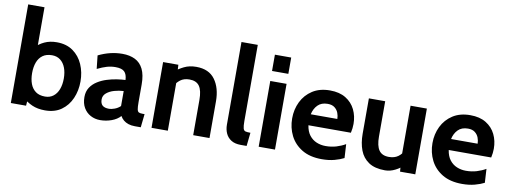

<svg xmlns="http://www.w3.org/2000/svg" viewBox="-61 -1089 3828 1438"><g transform="rotate(10 1853.0 -370.0)"><path d="M318 10Q261 10 219.5 -8.5Q178 -27 142 -59L179 -85L173 0H57V-750H181V-417L151 -436Q184 -470 224.8 -489Q265.5 -508 318 -508Q391.5 -508 441.5 -472.5Q491.5 -437 517.2 -378Q543 -319 543 -249Q543 -179 517.2 -120Q491.5 -61 441.5 -25.5Q391.5 10 318 10ZM300 -92Q337 -92 363 -112Q389 -132 402.5 -167.2Q416 -202.5 416 -249Q416 -295.5 402.5 -330.8Q389 -366 363 -386Q337 -406 300 -406Q256.5 -406 229 -386Q201.5 -366 188.2 -330.8Q175 -295.5 175 -249Q175 -202.5 188.2 -167.2Q201.5 -132 229 -112Q256.5 -92 300 -92Z M737 10Q697 10 664 -7.8Q631 -25.5 611.5 -59Q592 -92.5 592 -140Q592 -182.5 611.8 -212.8Q631.5 -243 663.8 -263.2Q696 -283.5 733.8 -295.2Q771.5 -307 808.2 -312.5Q845 -318 873 -319Q871 -362 851 -381.5Q831 -401 783 -401Q749.5 -401 717.8 -391.8Q686 -382.5 646 -363L635 -464Q680 -486 725.2 -497Q770.5 -508 817 -508Q873 -508 913.5 -488Q954 -468 976 -423.8Q998 -379.5 998 -307V-172Q998 -134.5 1001.5 -117.8Q1005 -101 1014.5 -96.5Q1024 -92 1042 -92H1058L1047 10H1002Q974 10 952.2 2.8Q930.5 -4.5 915 -17.5Q899.5 -30.5 890 -48Q865.5 -20.5 823.8 -5.2Q782 10 737 10ZM789 -85Q805.5 -85 830 -93.8Q854.5 -102.5 874 -121V-235Q839 -233.5 804 -223.5Q769 -213.5 745.5 -194Q722 -174.5 722 -145Q722 -114.5 738 -99.8Q754 -85 789 -85Z M1127 0V-500H1243L1248 -407L1219 -445Q1247.5 -469 1287 -488.5Q1326.5 -508 1379 -508Q1475 -508 1521.5 -444.2Q1568 -380.5 1568 -279V0H1444V-269Q1444 -339 1420.8 -372.5Q1397.5 -406 1345 -406Q1302.5 -406 1275.5 -385.2Q1248.5 -364.5 1228 -330L1251 -391V0Z M1807 10Q1762.5 10 1734.2 -7.8Q1706 -25.5 1692.5 -55.2Q1679 -85 1679 -121V-750H1803V-172Q1803 -132 1807.8 -115.2Q1812.5 -98.5 1825.5 -95.2Q1838.5 -92 1863 -92L1852 10Z M1942 0V-500H2066V0ZM1942 -576V-700H2066V-576Z M2423 10Q2332.5 10 2272.2 -26.2Q2212 -62.5 2182 -122.2Q2152 -182 2152 -253Q2152 -321.5 2180.2 -379.5Q2208.5 -437.5 2263 -472.8Q2317.5 -508 2396 -508Q2468 -508 2516 -478.5Q2564 -449 2588 -399.8Q2612 -350.5 2612 -291Q2612 -274.5 2610 -257.8Q2608 -241 2604 -223H2281Q2288 -176.5 2310.2 -147.8Q2332.5 -119 2364.8 -105.5Q2397 -92 2434 -92Q2477.5 -92 2515 -103.2Q2552.5 -114.5 2584 -133L2590 -28Q2561.5 -13 2519 -1.5Q2476.5 10 2423 10ZM2284 -307H2486Q2486 -329.5 2477.5 -352.2Q2469 -375 2449.2 -390.5Q2429.5 -406 2396 -406Q2348 -406 2320.5 -378Q2293 -350 2284 -307Z M2904 10Q2826 10 2779.5 -21Q2733 -52 2712.5 -106.2Q2692 -160.5 2692 -231V-500H2816V-231Q2816 -161.5 2839.2 -127.8Q2862.5 -94 2915 -94Q2957 -94 2984.8 -114Q3012.5 -134 3031 -170L3009 -107V-500H3133V0H3017L3011 -87L3038 -52Q3020 -29 2981.2 -9.5Q2942.5 10 2904 10Z M3490 10Q3399.5 10 3339.2 -26.2Q3279 -62.5 3249 -122.2Q3219 -182 3219 -253Q3219 -321.5 3247.2 -379.5Q3275.5 -437.5 3330 -472.8Q3384.5 -508 3463 -508Q3535 -508 3583 -478.5Q3631 -449 3655 -399.8Q3679 -350.5 3679 -291Q3679 -274.5 3677 -257.8Q3675 -241 3671 -223H3348Q3355 -176.5 3377.2 -147.8Q3399.5 -119 3431.8 -105.5Q3464 -92 3501 -92Q3544.5 -92 3582 -103.2Q3619.5 -114.5 3651 -133L3657 -28Q3628.5 -13 3586 -1.5Q3543.5 10 3490 10ZM3351 -307H3553Q3553 -329.5 3544.5 -352.2Q3536 -375 3516.2 -390.5Q3496.5 -406 3463 -406Q3415 -406 3387.5 -378Q3360 -350 3351 -307Z"/></g></svg>

Font: Cabin Resolve
Style: Bold-Resolve
Weight: 700
Designer: Pablo Impallari
Foundry: Pablo Impallari. http://www.impallari.com Igino Marini. http://www.ikern.com
Version: Version 3.001